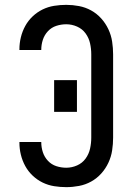

<svg xmlns="http://www.w3.org/2000/svg" viewBox="-20 -763 540 791"><path d="M253 8Q228 8 203 4Q178 0 155.5 -11Q133 -22 114.5 -39.5Q96 -57 84 -79Q72 -101 66 -125.5Q60 -150 60 -175Q60 -176 60 -176.5Q60 -177 60 -178H150Q150 -178 150 -177.5Q150 -177 150 -177Q150 -156 156.5 -136Q163 -116 177.5 -100.5Q192 -85 212 -78.5Q232 -72 253 -72Q276 -72 297.5 -81.5Q319 -91 332.5 -109.5Q346 -128 351 -150.5Q356 -173 356 -196V-539Q356 -562 351 -584.5Q346 -607 332.5 -625.5Q319 -644 297.5 -653.5Q276 -663 253 -663Q232 -663 212 -656.5Q192 -650 177.5 -634.5Q163 -619 156.5 -599Q150 -579 150 -558Q150 -558 150 -557.5Q150 -557 150 -557H60Q60 -558 60 -558.5Q60 -559 60 -560Q60 -585 66 -609.5Q72 -634 84 -656Q96 -678 114.5 -695.5Q133 -713 155.5 -724Q178 -735 203 -739Q228 -743 253 -743Q279 -743 305.5 -738Q332 -733 355.5 -720Q379 -707 397 -687Q415 -667 426.5 -642.5Q438 -618 442 -591.5Q446 -565 446 -539V-196Q446 -170 442 -143.5Q438 -117 426.5 -92.5Q415 -68 397 -48Q379 -28 355.5 -15Q332 -2 305.5 3Q279 8 253 8ZM203 -302V-433H297V-302Z"/></svg>

Font: Iosevka SS04 Medium
Style: Regular
Weight: 500
Monospace: yes
Designer: Belleve Invis
Foundry: Belleve Invis
Version: Version 19.0.0; ttfautohint (v1.8.4)